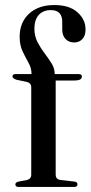

<svg xmlns="http://www.w3.org/2000/svg" viewBox="-20 -742 360 762"><path d="M201 -49.5Q201 -30 219.5 -28L274 -21.5Q287.5 -20.5 287.5 -10.5Q287.5 0 273.5 0H54Q41 0 41 -10Q41 -18.5 54 -21.5L85 -27Q104 -31.5 104 -48V-397Q104 -411.5 88 -416.5L45.5 -425.5Q29.5 -430.5 29.5 -439Q29.5 -448 42 -448H105V-450Q105 -472 93.2 -492.8Q81.5 -513.5 69.8 -538Q58 -562.5 58 -596Q58 -653 95.2 -687.5Q132.5 -722 195.5 -722Q255.5 -722 287.5 -693.2Q319.5 -664.5 319.5 -625.5Q319.5 -600 306.8 -586.8Q294 -573.5 274 -573.5Q253.5 -573.5 240.2 -587.2Q227 -601 227 -625V-655.5Q227 -702 181 -702Q150.5 -701.5 133.5 -682.2Q116.5 -663 116.5 -628Q116.5 -599 128.8 -575.2Q141 -551.5 156.8 -530.8Q172.5 -510 184.8 -490.2Q197 -470.5 197 -449.5V-448H291.5Q305 -448 305 -438.5Q305 -422.5 276.5 -422.5H201Z"/></svg>

Font: Fraunces 72pt S000
Style: Regular
Weight: 400
Version: Version 1.000; ttfautohint (v1.8.3)